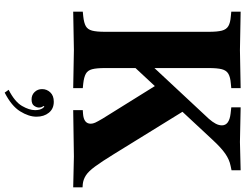

<svg xmlns="http://www.w3.org/2000/svg" viewBox="-134 -619 1049 821"><g transform="rotate(90 390.5 -208.5)"><path d="M239 -229V-310L488 -577Q502 -593 509 -606.5Q516 -620 516 -633Q516 -664 466 -670L439 -673V-713L587 -710L708 -713V-674L689 -670Q663 -665 637.5 -647.5Q612 -630 577 -592ZM30 3V-38L50 -40Q78 -43 92 -51Q106 -59 111 -78Q116 -97 116 -133V-577Q116 -613 111 -632.5Q106 -652 91.5 -660.5Q77 -669 50 -671L30 -673V-713L194 -710L357 -713V-673L337 -671Q310 -669 295.5 -660.5Q281 -652 276 -632.5Q271 -613 271 -577V-133Q271 -97 276 -78Q281 -59 295.5 -51Q310 -43 337 -40L357 -38V3L193 0ZM451 3V-38L466 -39Q509 -42 509 -72Q509 -81 504.5 -91Q500 -101 487 -123L327 -380L447 -482L639 -171Q671 -119 692 -90.5Q713 -62 730.5 -51Q748 -40 767 -38L781 -37V3L649 0ZM376 296 364 279Q415 253 433 222Q451 191 451 166Q451 146 443 134Q435 122 422 122L441 117L429 137L423 126Q431 126 435.5 133Q440 140 440 149Q440 159 432.5 170Q425 181 405 181Q386 181 373.5 168Q361 155 361 136Q361 116 375 101Q389 86 415 86Q445 86 462 107Q479 128 479 160Q479 193 456 230Q433 267 376 296Z"/></g></svg>

Font: Baskervville SC
Style: Regular
Weight: 400
Designer: Alexis Faudot, Rémi Forte, Morgane Pierson, Rafael Ribas, Tanguy Vanlaeys, Rosalie Wagner, Thomas Huot-Marchand
Foundry: ANRT
Version: Version 1.100